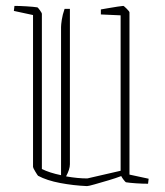

<svg xmlns="http://www.w3.org/2000/svg" viewBox="-20 -621 558 651"><path d="M92 -570 27 -584 29 -601Q46 -601 70.5 -599.5Q95 -598 107 -596Q109 -595 115.5 -586Q122 -577 122 -574V-48Q148 -35 187 -27V-529Q187 -537 189.5 -554Q192 -571 199 -591H217V-64Q217 -47 204 -23Q243 -16 276 -16L389 -42V-569L322 -572V-589Q328 -590 345 -593Q362 -596 378.5 -598.5Q395 -601 398 -601Q400 -601 409.5 -591.5Q419 -582 419 -579V-29L484 -15L482 2Q463 2 441 0.5Q419 -1 407 -3Q405 -4 399.5 -11Q394 -18 391 -24Q373 -17 347.5 -9.5Q322 -2 301 4Q280 10 275 10Q229 8 184 -0.5Q139 -9 109 -25Q107 -27 99.5 -39.5Q92 -52 92 -55Z"/></svg>

Font: Grenze Gotisch Thin
Style: Regular
Weight: 100
Designer: Renata Polastri
Foundry: Omnibus-Type
Version: Version 1.001